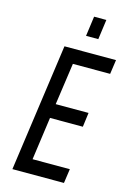

<svg xmlns="http://www.w3.org/2000/svg" viewBox="-140 -1023 737 1090"><g transform="rotate(15 228.0 -478.0)"><path d="M256 -839H328L344 -956H272ZM456 -750H153L48 0H351L363 -84H144L179 -336H372L383 -420H190L225 -666H444Z"/></g></svg>

Font: Mohave
Style: Italic
Weight: 400
Italic angle: -8°
Designer: Gumpita Rahayu
Foundry: Tokotype
Version: Version 2.002;PS 002.002;hotconv 1.0.88;makeotf.lib2.5.64775